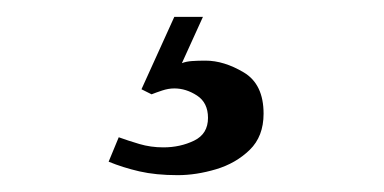

<svg xmlns="http://www.w3.org/2000/svg" viewBox="-20 -21 456 228"><path d="M191 187Q165 187 145.5 182.5Q126 178 109 171L121 142Q132 146 145.5 150Q159 154 174 154Q194 154 210.5 146Q227 138 227 119Q227 101 214 92.5Q201 84 187 84Q180 84 172.5 86.5Q165 89 160 91L148 85L187 -1H221L196 54Q201 52 208 51.5Q215 51 224 51Q246 51 269.5 65Q293 79 293 114Q293 141 276.5 157Q260 173 236.5 180Q213 187 191 187Z"/></svg>

Font: Frank Ruhl Libre
Style: Regular
Weight: 400
Designer: Yanek Iontef
Foundry: Fontef
Version: Version 6.004